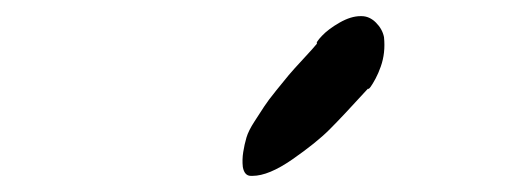

<svg xmlns="http://www.w3.org/2000/svg" viewBox="-20 -770 658 238"><path d="M293 -552H291Q283 -552 281 -563Q280 -572 281.5 -581.5Q283 -591 285.5 -599.5Q288 -608 295.5 -619.5Q303 -631 307.5 -638Q312 -645 322.5 -658Q333 -671 338 -677Q343 -683 356 -697Q369 -711 373 -716Q371 -717 379 -725.5Q387 -734 401 -742Q415 -750 427 -750H428Q438 -750 446 -742Q454 -734 456 -724Q457 -714 456 -705Q455 -696 452 -687.5Q449 -679 445.5 -672.5Q442 -666 439.5 -662.5Q437 -659 436 -660Q405 -626 388.5 -609.5Q372 -593 342.5 -572.5Q313 -552 293 -552Z"/></svg>

Font: Hermit LightItalic
Style: Regular
Weight: 300
Italic angle: -10°
Designer: Pablo Caro
Version: Version 2.000;PS 002.000;hotconv 1.0.88;makeotf.lib2.5.64775